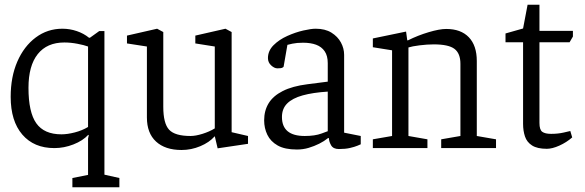

<svg xmlns="http://www.w3.org/2000/svg" viewBox="-20 -624 2464 809"><path d="M285 165V126L351 113V-40L354 -54L352 -56Q329 -31 289.5 -15.5Q250 0 209 0Q123 0 74 -57Q25 -114 25 -216Q25 -300 53 -364.5Q81 -429 130.5 -466Q180 -503 243 -503Q274 -503 303.5 -493Q333 -483 355 -465H359L398 -493H420V112L483 126V165ZM239 -58Q264 -58 295 -66Q326 -74 351 -89V-428Q335 -434 306.5 -439.5Q278 -445 251 -445Q178 -445 139 -396Q100 -347 100 -254Q100 -151 133 -104.5Q166 -58 239 -58Z M745 8Q676 8 637.5 -27.5Q599 -63 599 -129V-428L515 -441V-474L642 -503L668 -489V-174Q668 -104 692.5 -77.5Q717 -51 783 -51Q804 -51 833 -60Q862 -69 885 -83V-428L803 -441V-474L930 -503L956 -489V-67L1025 -51V-18L897 1L885 -50L884 -49Q862 -24 824 -8Q786 8 745 8Z M1231 6Q1180 6 1150 -11Q1120 -28 1106.5 -56Q1093 -84 1093 -117Q1093 -158 1112 -189Q1131 -220 1171.5 -240.5Q1212 -261 1275 -269L1361 -280V-358Q1361 -389 1348 -408Q1335 -427 1312 -435.5Q1289 -444 1257 -444Q1231 -444 1212 -440Q1193 -436 1191 -435L1175 -343Q1175 -342 1170 -339Q1165 -336 1149 -336Q1136 -336 1122.5 -348.5Q1109 -361 1109 -379Q1109 -410 1132.5 -433.5Q1156 -457 1190.5 -472.5Q1225 -488 1258 -495.5Q1291 -503 1310 -503Q1350 -503 1376.5 -486.5Q1403 -470 1416.5 -445Q1430 -420 1430 -393V-65L1500 -51V-16Q1498 -15 1486 -10Q1474 -5 1454.5 -0.5Q1435 4 1408 4Q1384 4 1375 -12Q1366 -28 1366 -42H1362Q1346 -29 1325 -18.5Q1304 -8 1280.5 -1Q1257 6 1231 6ZM1264 -51Q1307 -51 1335 -61.5Q1363 -72 1361 -71V-238Q1298 -234 1255 -222Q1212 -210 1190 -188Q1168 -166 1168 -131Q1168 -51 1264 -51Z M1551 0V-37L1632 -51V-412L1551 -425V-462L1691 -491L1696 -454H1699Q1741 -475 1786.5 -488.5Q1832 -502 1860 -502Q1922 -502 1955.5 -467Q1989 -432 1989 -367V-51L2070 -37V0H1839V-37L1920 -51V-355Q1920 -399 1895 -418Q1870 -437 1808 -437Q1780 -437 1748 -433Q1716 -429 1701 -424V-51L1781 -37V0Z M2284 3Q2244 3 2222 -11Q2200 -25 2192 -49Q2184 -73 2184 -102V-446H2110V-483L2184 -504L2203 -604H2253V-494H2394V-470L2380 -446H2253V-106Q2253 -77 2265 -68.5Q2277 -60 2302 -60Q2331 -60 2355 -65.5Q2379 -71 2383 -72L2391 -45Q2367 -24 2337 -10.5Q2307 3 2284 3Z"/></svg>

Font: Faustina Light Light
Style: Regular
Weight: 300
Version: Version 1.200